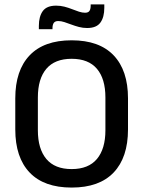

<svg xmlns="http://www.w3.org/2000/svg" viewBox="-20 -834 647 867"><path d="M303.5 13Q178.5 13 113.8 -55Q49 -123 49 -249.5V-390Q49 -516 113.8 -584Q178.5 -652 303.5 -652Q428.5 -652 493.2 -584Q558 -516 558 -390V-249.5Q558 -123 493.2 -55Q428.5 13 303.5 13ZM303.5 -70.5Q379.5 -70.5 417.8 -116.2Q456 -162 456 -245.5V-394Q456 -478 417.8 -523.2Q379.5 -568.5 303.5 -568.5Q227.5 -568.5 189.2 -523.2Q151 -478 151 -394V-245.5Q151 -162 189.2 -116.2Q227.5 -70.5 303.5 -70.5ZM373.5 -707.5Q354.5 -707.5 336.5 -712.2Q318.5 -717 302 -723.2Q285.5 -729.5 270.8 -734.2Q256 -739 243 -739Q229 -739 223 -730.8Q217 -722.5 217 -706.5V-702H155.5V-717Q155.5 -759.5 173.2 -784Q191 -808.5 233.5 -808.5Q253 -808.5 271.2 -803.8Q289.5 -799 305.8 -792.5Q322 -786 336.8 -781.2Q351.5 -776.5 364 -776.5Q378.5 -776.5 384 -784.8Q389.5 -793 389.5 -809.5V-814H451V-798.5Q451 -756 433.2 -731.8Q415.5 -707.5 373.5 -707.5Z"/></svg>

Font: Anek Odia Medium Medium
Style: Regular
Weight: 500
Version: Version 1.003